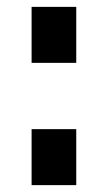

<svg xmlns="http://www.w3.org/2000/svg" viewBox="-20 -539 314 559"><path d="M202 -356V-519H72V-356ZM202 0V-163H72V0Z"/></svg>

Font: Raleway
Style: ExtraBold
Weight: 800
Designer: Matt McInerney, Pablo Impallari, Rodrigo Fuenzalida
Foundry: Matt McInerney, Pablo Impallari, Rodrigo Fuenzalida
Version: Version 3.000